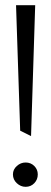

<svg xmlns="http://www.w3.org/2000/svg" viewBox="-20 -722 196 742"><path d="M58 -217 100 -196 116 -702H42ZM79 -94Q60 -94 45 -80.5Q30 -67 30 -48Q30 -28 45 -14Q60 0 79 0Q99 0 112.5 -14Q126 -28 126 -48Q126 -67 112.5 -80.5Q99 -94 79 -94Z"/></svg>

Font: Catamaran Light
Style: Regular
Weight: 300
Designer: Pria Ravichandran
Version: Version 2.000